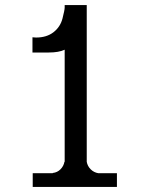

<svg xmlns="http://www.w3.org/2000/svg" viewBox="-20 -737 590 757"><path d="M235 -707V-717H322V-99Q325 -82 337.5 -69.5Q350 -57 368 -54H441V0H109V-54H188V-55Q206 -57 218.5 -69.5Q231 -82 234 -99H235V-541Q212 -530 172 -530H108V-590L122 -589Q164 -589 191 -610Q218 -631 226.5 -664.5Q235 -698 235 -707Z"/></svg>

Font: Sawarabi Mincho
Style: Regular
Weight: 400
Version: Version 1.00